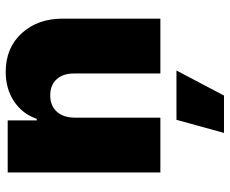

<svg xmlns="http://www.w3.org/2000/svg" viewBox="-87 -506 820 686"><g transform="rotate(-90 323.0 -163.0)"><path d="M245.7 -306.8V0H49.7V-545.5H235.8V-441.8H241.5Q259.2 -493.3 304 -522.9Q348.7 -552.6 409.1 -552.6Q495 -552.6 547.4 -495.2Q599.8 -437.9 599.4 -348V0H403.4V-306.8Q403.8 -347.3 383 -370.4Q362.2 -393.5 325.3 -393.5Q288.7 -393.5 267.4 -370.4Q246.1 -347.3 245.7 -306.8ZM191.1 227.3 237.9 57.5H414.1L324.6 227.3Z"/></g></svg>

Font: Karasuma Gothic
Style: Black
Weight: 900
Designer: Rasmus Andersson / Ryoko Nishizuka
Foundry: Genbu
Version: Version 1.00